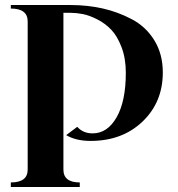

<svg xmlns="http://www.w3.org/2000/svg" viewBox="-20 -545 708 763"><path d="M23 -511V-525H261Q327 -525 387.5 -511.5Q448 -498 504 -468.5Q560 -439 593.5 -384.5Q627 -330 627 -257Q627 -139 546.5 -62Q466 15 340 15Q282 15 243 -8L287 -41Q310 -15 348 -15Q407 -15 443.5 -79Q480 -143 480 -256Q480 -313 463 -357.5Q446 -402 422 -427Q398 -452 366.5 -468Q335 -484 309.5 -489Q284 -494 262 -494H232V129Q232 180 297 180V198H23V180Q90 180 90 129V-460Q90 -511 23 -511Z"/></svg>

Font: Uncial Antiqua
Style: Regular
Weight: 400
Designer: Astigmatic (AOETI)
Foundry: Astigmatic (AOETI)
Version: Version 1.000